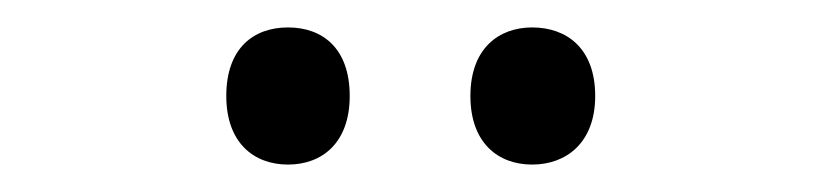

<svg xmlns="http://www.w3.org/2000/svg" viewBox="-20 -746 599 140"><path d="M145 -676C145 -642 165 -626 190 -626C215 -626 235 -642 235 -676C235 -711 215 -726 190 -726C165 -726 145 -711 145 -676ZM323 -676C323 -642 343 -626 368 -626C393 -626 414 -642 414 -676C414 -711 393 -726 368 -726C344 -726 323 -711 323 -676Z"/></svg>

Font: Noto Sans Arabic SemCond
Style: Regular
Weight: 400
Width: 4
Designer: Monotype Design Team, Nadine Chahine, Nizar Qandah and Khaled Hosny
Foundry: Monotype Imaging Inc.
Version: Version 2.012